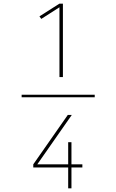

<svg xmlns="http://www.w3.org/2000/svg" viewBox="-20 -868 640 1056"><path d="M99 -333V-347H501V-333ZM307 -444V-828L207 -764L197 -778L307 -848H326V-444ZM355 168V53H163V36L353 -236H375L185 36H355V-86H373V36H433V53H373V168Z"/></svg>

Font: Iosevka Thin Extended
Style: Regular
Weight: 100
Width: 7
Monospace: yes
Designer: Belleve Invis
Foundry: Belleve Invis
Version: Version 32.5.0; ttfautohint (v1.8.4)